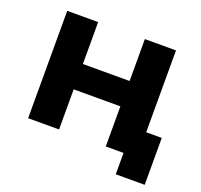

<svg xmlns="http://www.w3.org/2000/svg" viewBox="-114 -667 948 904"><g transform="rotate(20 360.0 -215.5)"><path d="M75 -538H230V-328H464V-538H620V0H464V-201H230V0H75ZM698 -128V107H553V0H464V-128Z"/></g></svg>

Font: Montserrat Alternates
Style: Bold
Weight: 700
Designer: Julieta Ulanovsky
Foundry: Julieta Ulanovsky
Version: Version 7.200